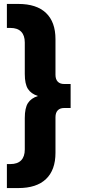

<svg xmlns="http://www.w3.org/2000/svg" viewBox="-20 -762 431 976"><path d="M339 -335V-213H306Q285 -213 273.5 -201Q262 -189 262 -166V15Q262 102 214 148Q166 194 73 194H15V72H33Q69 72 87.5 53Q106 34 106 -2V-162Q106 -213 122 -238Q138 -263 173 -274Q138 -285 122 -310Q106 -335 106 -386V-546Q106 -582 87.5 -601Q69 -620 33 -620H15V-742H73Q166 -742 214 -696Q262 -650 262 -563V-382Q262 -359 273.5 -347Q285 -335 306 -335Z"/></svg>

Font: Idrija
Style: Bold
Weight: 700
Designer: Julieta Ulanovsky
Foundry: Julieta Ulanovsky
Version: Version 7.200